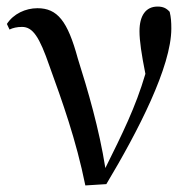

<svg xmlns="http://www.w3.org/2000/svg" viewBox="-20 -557 593 585"><path d="M240 8 304 4C401 -158 502 -354 502 -470C502 -490 501 -504 497 -521C487 -532 477 -537 460 -537C424 -537 405 -509 405 -462C405 -433 411 -392 423 -332C393 -230 353 -150 301 -45C282 -165 248 -281 217 -379C186 -493 155 -532 94 -532C58 -532 21 -515 1 -484L9 -467C19 -472 32 -475 47 -475C80 -475 100 -445 131 -355C169 -250 212 -131 240 8Z"/></svg>

Font: Noto Serif JP Medium
Style: Regular
Weight: 500
Designer: Ryoko NISHIZUKA 西塚涼子 (kana & ideographs); Frank Grießhammer (Latin, Greek & Cyrillic); Wenlong ZHANG 张文龙 (bopomofo); San
Foundry: Adobe
Version: Version 2.001;hotconv 1.1.0;makeotfexe 2.6.0